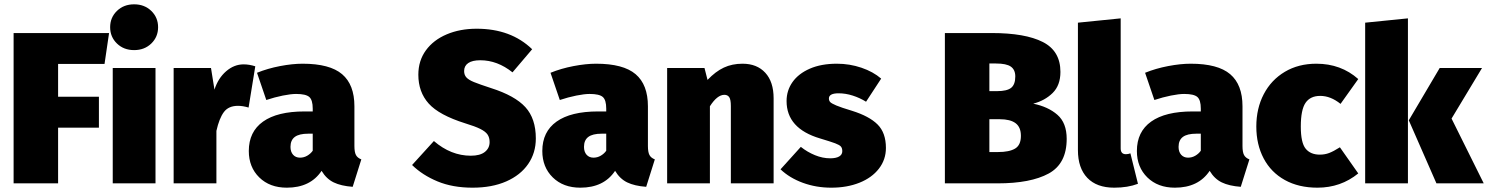

<svg xmlns="http://www.w3.org/2000/svg" viewBox="-20 -849 6890 889"><path d="M43 0V-696H485L464 -553H249V-401H438V-258H249V0Z M700 -534V0H502V-534ZM712 -723Q712 -678 680.5 -647.5Q649 -617 601 -617Q553 -617 521.5 -647.5Q490 -678 490 -723Q490 -768 521.5 -798.5Q553 -829 601 -829Q649 -829 680.5 -798.5Q712 -768 712 -723Z M1162 -542 1131 -351Q1104 -359 1082 -359Q1038 -359 1016.5 -330Q995 -301 982 -243V0H784V-534H957L973 -434Q990 -487 1027 -519Q1064 -551 1108 -551Q1134 -551 1162 -542Z M1653 -111 1613 16Q1559 12 1525 -4.5Q1491 -21 1469 -58Q1417 20 1308 20Q1229 20 1180.5 -27.5Q1132 -75 1132 -150Q1132 -239 1198 -286Q1264 -333 1390 -333H1428V-346Q1428 -386 1412 -400Q1396 -414 1351 -414Q1327 -414 1289.5 -406.5Q1252 -399 1213 -386L1170 -512Q1219 -532 1276.5 -543Q1334 -554 1381 -554Q1507 -554 1564 -505.5Q1621 -457 1621 -357V-173Q1621 -145 1628 -131.5Q1635 -118 1653 -111ZM1428 -151V-230H1407Q1365 -230 1345 -215Q1325 -200 1325 -169Q1325 -146 1337 -132.5Q1349 -119 1369 -119Q1387 -119 1402.5 -128Q1418 -137 1428 -151Z M2444 -621 2353 -514Q2283 -570 2204 -570Q2167 -570 2148 -557Q2129 -544 2129 -520Q2129 -502 2139.5 -490.5Q2150 -479 2174.5 -469Q2199 -459 2254 -441Q2364 -406 2412.5 -353Q2461 -300 2461 -208Q2461 -141 2425.5 -89.5Q2390 -38 2324 -9Q2258 20 2168 20Q2076 20 2006 -9Q1936 -38 1888 -85L1989 -196Q2068 -128 2160 -128Q2203 -128 2225 -145.5Q2247 -163 2247 -191Q2247 -212 2237.5 -226Q2228 -240 2204 -252Q2180 -264 2134 -278Q2013 -316 1965 -369.5Q1917 -423 1917 -503Q1917 -568 1952 -616Q1987 -664 2048.5 -690Q2110 -716 2187 -716Q2346 -716 2444 -621Z M3012 -111 2972 16Q2918 12 2884 -4.5Q2850 -21 2828 -58Q2776 20 2667 20Q2588 20 2539.5 -27.5Q2491 -75 2491 -150Q2491 -239 2557 -286Q2623 -333 2749 -333H2787V-346Q2787 -386 2771 -400Q2755 -414 2710 -414Q2686 -414 2648.5 -406.5Q2611 -399 2572 -386L2529 -512Q2578 -532 2635.5 -543Q2693 -554 2740 -554Q2866 -554 2923 -505.5Q2980 -457 2980 -357V-173Q2980 -145 2987 -131.5Q2994 -118 3012 -111ZM2787 -151V-230H2766Q2724 -230 2704 -215Q2684 -200 2684 -169Q2684 -146 2696 -132.5Q2708 -119 2728 -119Q2746 -119 2761.5 -128Q2777 -137 2787 -151Z M3562 -394V0H3364V-358Q3364 -388 3356.5 -399Q3349 -410 3334 -410Q3301 -410 3267 -357V0H3069V-534H3242L3256 -479Q3293 -518 3331.5 -536Q3370 -554 3418 -554Q3485 -554 3523.5 -512Q3562 -470 3562 -394Z M4060 -485 3990 -378Q3961 -396 3928 -406.5Q3895 -417 3863 -417Q3818 -417 3818 -393Q3818 -383 3824 -376.5Q3830 -370 3852.5 -360.5Q3875 -351 3925 -336Q4005 -311 4043.5 -272.5Q4082 -234 4082 -164Q4082 -110 4049.5 -68Q4017 -26 3959.5 -3Q3902 20 3829 20Q3759 20 3697.5 -2.5Q3636 -25 3594 -65L3688 -169Q3718 -145 3753.5 -130.5Q3789 -116 3824 -116Q3851 -116 3865.5 -124.5Q3880 -133 3880 -149Q3880 -163 3873.5 -170.5Q3867 -178 3847 -185.5Q3827 -193 3777 -208Q3622 -254 3622 -381Q3622 -430 3649.5 -469Q3677 -508 3729.5 -531Q3782 -554 3855 -554Q3914 -554 3968.5 -535.5Q4023 -517 4060 -485Z M4919 -206Q4919 -91 4835.5 -45.5Q4752 0 4599 0H4355V-696H4572Q4727 -696 4808.5 -654.5Q4890 -613 4890 -516Q4890 -454 4854 -418.5Q4818 -383 4764 -369Q4833 -355 4876 -317.5Q4919 -280 4919 -206ZM4561 -555V-427H4596Q4643 -427 4662 -442.5Q4681 -458 4681 -495Q4681 -526 4660.5 -540.5Q4640 -555 4591 -555ZM4707 -220Q4707 -260 4682.5 -278.5Q4658 -297 4609 -297H4561V-145H4601Q4653 -145 4680 -161Q4707 -177 4707 -220Z M4971 -154V-744L5169 -764V-162Q5169 -135 5193 -135Q5204 -135 5214 -139L5249 2Q5202 20 5139 20Q5058 20 5014.5 -25.5Q4971 -71 4971 -154Z M5765 -111 5725 16Q5671 12 5637 -4.5Q5603 -21 5581 -58Q5529 20 5420 20Q5341 20 5292.5 -27.5Q5244 -75 5244 -150Q5244 -239 5310 -286Q5376 -333 5502 -333H5540V-346Q5540 -386 5524 -400Q5508 -414 5463 -414Q5439 -414 5401.5 -406.5Q5364 -399 5325 -386L5282 -512Q5331 -532 5388.5 -543Q5446 -554 5493 -554Q5619 -554 5676 -505.5Q5733 -457 5733 -357V-173Q5733 -145 5740 -131.5Q5747 -118 5765 -111ZM5540 -151V-230H5519Q5477 -230 5457 -215Q5437 -200 5437 -169Q5437 -146 5449 -132.5Q5461 -119 5481 -119Q5499 -119 5514.5 -128Q5530 -137 5540 -151Z M6269 -483 6187 -368Q6141 -405 6093 -405Q6047 -405 6025 -373Q6003 -341 6003 -263Q6003 -188 6025.5 -160.5Q6048 -133 6091 -133Q6114 -133 6134 -140.5Q6154 -148 6184 -167L6269 -46Q6188 20 6080 20Q5993 20 5929 -15.5Q5865 -51 5831 -115.5Q5797 -180 5797 -263Q5797 -347 5831.5 -413Q5866 -479 5929 -516.5Q5992 -554 6075 -554Q6189 -554 6269 -483Z M6499 -764V0H6301V-744ZM6842 -534 6701 -300 6850 0H6631L6503 -292L6646 -534Z"/></svg>

Font: Fira Sans Black
Style: Regular
Weight: 900
Designer: Carrois Corporate & Edenspiekermann AG
Foundry: Carrois Corporate GbR & Edenspiekermann AG
Version: Version 4.203